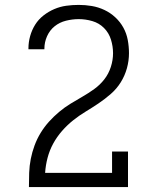

<svg xmlns="http://www.w3.org/2000/svg" viewBox="-20 -763 640 783"><path d="M98 0V-1Q98 -30 99 -58.5Q100 -87 105.5 -115Q111 -143 121 -170Q131 -197 146 -221.5Q161 -246 180 -267Q199 -288 221 -306.5Q243 -325 267.5 -340Q292 -355 316.5 -369Q341 -383 364.5 -400Q388 -417 405.5 -439.5Q423 -462 432 -490Q441 -518 441 -546Q441 -574 432.5 -601.5Q424 -629 404 -649Q384 -669 356.5 -677Q329 -685 301 -685Q275 -685 249 -678.5Q223 -672 203 -656Q183 -640 172 -615.5Q161 -591 161 -564Q161 -564 161 -563Q161 -562 161 -562H96Q96 -563 96 -564Q96 -565 96 -566Q96 -591 103 -616Q110 -641 123.5 -662.5Q137 -684 157.5 -700Q178 -716 201.5 -726Q225 -736 250 -739.5Q275 -743 301 -743Q328 -743 354.5 -738.5Q381 -734 405.5 -722.5Q430 -711 450 -692.5Q470 -674 483 -650.5Q496 -627 501 -600Q506 -573 506 -546Q506 -515 497.5 -484.5Q489 -454 472.5 -427.5Q456 -401 432 -380Q408 -359 382 -341.5Q356 -324 329.5 -308Q303 -292 278.5 -272.5Q254 -253 233 -229Q212 -205 197 -177.5Q182 -150 174 -119.5Q166 -89 164 -58H437V-145H502V0Z"/></svg>

Font: Iosevka Slab Light Extended
Style: Regular
Weight: 300
Width: 7
Monospace: yes
Designer: Belleve Invis
Foundry: Belleve Invis
Version: Version 11.1.0; ttfautohint (v1.8.3)